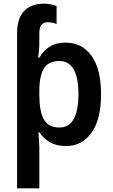

<svg xmlns="http://www.w3.org/2000/svg" viewBox="-20 -785 615 1045"><path d="M219 -765Q239 -765 258.5 -761Q278 -757 288 -752V-654Q280 -658 267 -661Q254 -664 240 -664Q217 -664 205.5 -649.5Q194 -635 194 -603V-549Q194 -532 192 -511.5Q190 -491 188 -471H194Q216 -509 250.5 -531Q285 -553 337 -553Q426 -553 478 -481.5Q530 -410 530 -272Q530 -135 478 -62.5Q426 10 339 10Q287 10 251.5 -11Q216 -32 194 -65H189Q191 -43 192.5 -21.5Q194 0 194 18V240H73V-604Q73 -685 111.5 -725Q150 -765 219 -765ZM303 -453Q244 -453 219 -412.5Q194 -372 194 -288V-269Q194 -180 218.5 -135.5Q243 -91 304 -91Q356 -91 381.5 -138Q407 -185 407 -272Q407 -360 381.5 -406.5Q356 -453 303 -453Z"/></svg>

Font: Noto Sans SemiCondensed SemiBold
Style: Regular
Weight: 600
Width: 4
Designer: Monotype Design Team
Foundry: Monotype Imaging Inc.
Version: Version 2.013; ttfautohint (v1.8.4.7-5d5b)